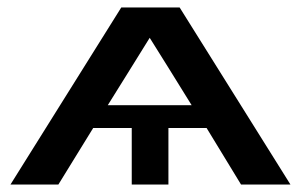

<svg xmlns="http://www.w3.org/2000/svg" viewBox="-20 -493 816 513"><path d="M8 0 304 -473H460L756 0H624L532 -151H430V0H332V-151H229L136 0ZM268 -212H492Q470 -248 430 -312Q390 -376 380 -392Q358 -356 318.5 -293Q279 -230 268 -212Z"/></svg>

Font: Coval
Style: Bold
Weight: 700
Foundry: Context Ltd
Version: Version 001.000